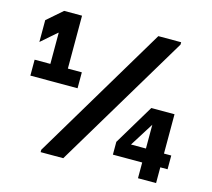

<svg xmlns="http://www.w3.org/2000/svg" viewBox="-101 -821 1042 943"><g transform="rotate(15 420.0 -350.0)"><path d="M35 -350V-431H115V-589H113L35 -521V-632L113 -700H204V-431H275V-350ZM708 -688 296 0H181V-12L592 -700H708ZM805 -150V-80H768V0H676V-80H527V-145L650 -350H768V-150ZM676 -272 600 -151H676Z"/></g></svg>

Font: Be Vietnam
Style: Bold
Weight: 700
Designer: Gabriel Lam
Foundry: TypeRant
Version: Version 4.000